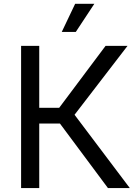

<svg xmlns="http://www.w3.org/2000/svg" viewBox="-20 -962 712 982"><path d="M87.9 0V-727.5H180.7V-410.6H282.7L520 -727.5H632.3L361.3 -375L644 0H532.2L286.6 -330.1H180.7V0ZM295.9 -798.8 364.3 -942.4H462.4L367.7 -798.8Z"/></svg>

Font: Adwaita Sans
Style: Regular
Weight: 400
Designer: Rasmus Andersson
Foundry: rsms
Version: Version 4.001;git-9221beed3